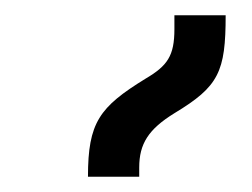

<svg xmlns="http://www.w3.org/2000/svg" viewBox="-20 -834 329 251"><path d="M95 -603H162V-615C162 -646 174 -665 208 -686C266 -721 275 -740 275 -814H208V-796C208 -761 199 -748 170 -731C110 -694 95 -674 95 -603Z"/></svg>

Font: Noto Serif Armenian
Style: Regular
Weight: 400
Designer: Monotype Design Team
Foundry: Monotype Imaging Inc.
Version: Version 1.901